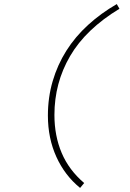

<svg xmlns="http://www.w3.org/2000/svg" viewBox="-20 -748 640 942"><path d="M373 174Q298 113 256.5 21.5Q215 -70 215 -181Q215 -270 238.5 -350Q262 -430 305.5 -499Q349 -568 412 -625.5Q475 -683 553 -728L566 -705Q401 -605 324 -473Q247 -341 247 -184Q247 -82 282.5 2Q318 86 393 150Z"/></svg>

Font: Source Code Pro ExtraLight
Style: Italic
Weight: 200
Italic angle: -11°
Monospace: yes
Designer: Paul D. Hunt, Teo Tuominen
Foundry: Adobe Systems Incorporated
Version: Version 1.050;PS 1.000;hotconv 16.6.51;makeotf.lib2.5.65220